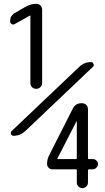

<svg xmlns="http://www.w3.org/2000/svg" viewBox="-20 -750 540 990"><path d="M376 65.4V-124H375H374L275.4 68.4V69.3V70.3H371.1Q376 70.3 376 65.4ZM459 70.3Q469.7 70.3 477.5 78.1Q485.4 85.9 485.4 95.7Q485.4 106.4 477.1 114.7Q468.8 123 459 123H439.5Q434.6 123 433.6 127V191.4Q433.6 203.1 425.3 211.4Q417 219.7 404.8 219.7Q392.6 219.7 384.3 211.4Q376 203.1 376 191.4V127Q376 123 371.1 123H249Q239.3 123 231 115.2Q222.7 107.4 222.7 95.7Q222.7 69.3 235.4 46.9L355.5 -190.4Q370.1 -218.8 402.3 -217.8Q416 -217.8 424.8 -209Q433.6 -200.2 433.6 -185.5V65.4Q433.6 70.3 439.5 70.3ZM55.7 -626Q47.9 -621.1 40 -626Q32.2 -630.9 32.2 -640.6Q32.2 -668.9 55.7 -682.6L111.3 -714.8Q136.7 -729.5 167 -730.5Q179.7 -730.5 188.5 -721.7Q197.3 -712.9 197.3 -700.2V-322.3Q197.3 -309.6 188.5 -300.8Q179.7 -292 167 -292Q154.3 -292 145.5 -300.3Q136.7 -308.6 136.7 -322.3V-668.9L135.7 -669.9H134.8ZM49.8 -49.8Q40 -49.8 36.6 -58.6Q33.2 -67.4 40 -74.2L389.6 -406.2Q416 -430.7 450.2 -429.7Q458 -429.7 461.9 -420.9Q465.8 -412.1 460 -406.2L110.4 -74.2Q84 -49.8 49.8 -49.8Z"/></svg>

Font: Rounded-L Mgen+ 2m regular
Style: Regular
Weight: 400
Designer: [Source Han Sans]
Ryoko NISHIZUKA  (kana & ideographs); Paul D. Hunt (Latin, Greek & Cyrillic); Wenlong ZHANG  (bopomofo
Version: Version 1.059.20150602